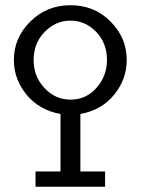

<svg xmlns="http://www.w3.org/2000/svg" viewBox="-20 -709 540 736"><path d="M33.2 -479Q33.2 -564 96.2 -626.5Q159.2 -689 250 -689Q341.8 -689 403.8 -626.5Q465.8 -564 465.8 -479Q465.8 -405.8 418 -346.4Q370.1 -287.1 288.1 -272V-51.8H382.8V6.8H116.2V-51.8H211.9V-272Q129.9 -287.1 81.5 -346.4Q33.2 -405.8 33.2 -479ZM108.9 -479Q108.9 -416 150.4 -371.6Q191.9 -327.1 250 -327.1Q311 -327.1 350.6 -373Q390.1 -418.9 390.1 -479Q390.1 -543.9 348.6 -586.9Q307.1 -629.9 250 -629.9Q192.9 -629.9 150.9 -586.4Q108.9 -543 108.9 -479Z"/></svg>

Font: CMU Concrete
Style: Roman
Weight: 500
Version: Version 0.7.0